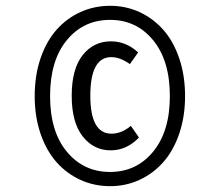

<svg xmlns="http://www.w3.org/2000/svg" viewBox="-20 -764 706 659"><path d="M357.9 -744.1Q411.6 -744.1 458.5 -722.7Q505.4 -701.2 540.3 -661.9Q575.2 -622.6 595.2 -563.7Q615.2 -504.9 615.2 -434.1Q615.2 -363.8 595.2 -305.2Q575.2 -246.6 540.3 -207.3Q505.4 -168 458.5 -146.5Q411.6 -125 357.9 -125Q303.7 -125 256.3 -146.5Q209 -168 174.1 -207.3Q139.2 -246.6 119.1 -305.2Q99.1 -363.8 99.1 -434.1Q99.1 -504.9 119.1 -563.7Q139.2 -622.6 174.1 -661.9Q209 -701.2 256.3 -722.7Q303.7 -744.1 357.9 -744.1ZM357.9 -695.8Q266.6 -695.8 209.2 -626Q151.9 -556.2 151.9 -434.1Q151.9 -312.5 209.5 -243.2Q267.1 -173.8 357.9 -173.8Q448.2 -173.8 505.6 -243.4Q563 -313 563 -434.1Q563 -556.2 505.6 -626Q448.2 -695.8 357.9 -695.8ZM360.8 -622.1Q413.1 -622.1 454.1 -584L425.8 -543.9Q392.6 -567.9 361.8 -567.9Q290 -567.9 290 -435.1Q290 -305.2 362.8 -305.2Q397 -305.2 429.2 -332L457 -292Q415 -248 359.9 -248Q301.3 -248 263.7 -296.1Q226.1 -344.2 226.1 -435.1Q226.1 -527.3 263.7 -574.7Q301.3 -622.1 360.8 -622.1Z"/></svg>

Font: Fira Sans Compressed Book
Style: Italic
Weight: 350
Width: 3
Italic angle: -8°
Designer: Carrois Corporate & Edenspiekermann AG
Foundry: Carrois Corporate GbR & Edenspiekermann AG
Version: Version 4.203;PS 004.203;hotconv 1.0.88;makeotf.lib2.5.64775